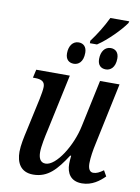

<svg xmlns="http://www.w3.org/2000/svg" viewBox="-96 -935 735 1008"><g transform="rotate(10 272.0 -430.5)"><path d="M326 -735V-722H364C417 -757 480 -822 507 -861L510 -871H409C386 -823 356 -775 326 -735ZM261 -601C285 -601 311 -618 311 -668C311 -700 293 -716 268 -716C237 -716 217 -689 217 -649C217 -617 235 -601 261 -601ZM432 -601C455 -601 482 -618 482 -668C482 -700 464 -716 439 -716C408 -716 388 -689 388 -649C388 -617 405 -601 432 -601ZM412 10C466 10 505 -21 532 -48L515 -78C494 -63 479 -55 461 -55C443 -55 433 -71 433 -101C433 -131 440 -174 447 -205L517 -536H413L360 -287C338 -179 263 -59 206 -59C177 -59 168 -84 168 -114C168 -145 179 -198 188 -237L252 -536H73L63 -492H73C109 -492 127 -482 127 -454C127 -438 122 -412 117 -387L79 -212C71 -177 61 -131 61 -97C61 -40 84 9 152 9C231 9 275 -43 327 -123H332C330 -105 329 -90 329 -80C329 -31 351 10 412 10Z"/></g></svg>

Font: Noto Serif Condensed Medium
Style: Italic
Weight: 500
Width: 3
Italic angle: -12°
Designer: Monotype Design Team
Foundry: Monotype Imaging Inc.
Version: Version 2.013